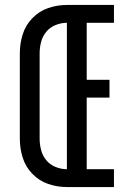

<svg xmlns="http://www.w3.org/2000/svg" viewBox="-20 -755 540 775"><path d="M250 0Q211 0 174.5 -12.5Q138 -25 110.5 -53.5Q83 -82 71.5 -119Q60 -156 60 -195V-540Q60 -579 71.5 -616Q83 -653 110.5 -681.5Q138 -710 174.5 -722.5Q211 -735 250 -735H440V-663H330V-433H422V-361H330V-72H440V0ZM250 -72V-663Q227 -663 204.5 -654Q182 -645 167 -627Q152 -609 146 -586Q140 -563 140 -540V-195Q140 -172 146 -149Q152 -126 167 -108Q182 -90 204.5 -81Q227 -72 250 -72Z"/></svg>

Font: Iosevka SS08
Style: Regular
Weight: 400
Monospace: yes
Designer: Belleve Invis
Foundry: Belleve Invis
Version: 2.1.0; ttfautohint (v1.8.2)